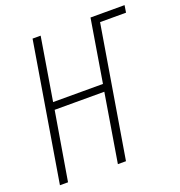

<svg xmlns="http://www.w3.org/2000/svg" viewBox="-132 -847 899 959"><g transform="rotate(-20 317.5 -367.5)"><path d="M24 0 146 -735H189L134 -402H399L454 -735H635L629 -697H491L375 0H332L392 -363H128L67 0Z"/></g></svg>

Font: Iosevka SS04 XLt Ex Obl
Style: Regular
Weight: 200
Width: 7
Italic angle: -9°
Monospace: yes
Designer: Belleve Invis
Foundry: Belleve Invis
Version: Version 19.0.0; ttfautohint (v1.8.4)